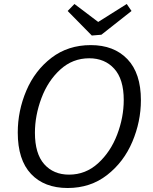

<svg xmlns="http://www.w3.org/2000/svg" viewBox="-20 -933 766 962"><path d="M69 -269Q69 -378 112 -479Q155 -580 238 -643.5Q321 -707 435 -707Q551 -707 618.5 -636.5Q686 -566 686 -431Q686 -324 643 -222.5Q600 -121 516.5 -56Q433 9 319 9Q202 9 135.5 -61.5Q69 -132 69 -269ZM600 -432Q600 -536 552.5 -588.5Q505 -641 427 -641Q344 -641 282 -584.5Q220 -528 187.5 -441Q155 -354 155 -268Q155 -163 201.5 -110.5Q248 -58 326 -58Q409 -58 471.5 -115Q534 -172 567 -258.5Q600 -345 600 -432ZM472 -823 615 -913 639 -878 488 -759 440 -755 319 -878 353 -913Z"/></svg>

Font: Bitter Pro
Style: Italic
Weight: 400
Italic angle: -9°
Designer: Sol Matas, and Bitter project Authors
Foundry: Sol Matas
Version: Version 1.010